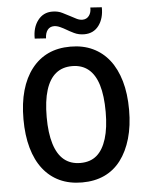

<svg xmlns="http://www.w3.org/2000/svg" viewBox="-61 -962 792 1021"><g transform="rotate(-5 335.5 -451.5)"><path d="M336 10Q269 10 217 -14Q165 -38 128.5 -84.5Q92 -131 73 -198.5Q54 -266 54 -352Q54 -438 73 -505Q92 -572 129 -619.5Q166 -667 217.5 -691Q269 -715 336 -715Q403 -715 455 -690.5Q507 -666 543 -620Q579 -574 598.5 -507Q618 -440 618 -353Q618 -268 598.5 -200.5Q579 -133 543 -85.5Q507 -38 455 -14Q403 10 336 10ZM336 -94Q389 -94 423 -123Q457 -152 475 -210Q493 -268 493 -353Q493 -440 475.5 -497Q458 -554 423 -582.5Q388 -611 336 -611Q284 -611 249 -582.5Q214 -554 196 -496.5Q178 -439 178 -352Q178 -267 196 -209Q214 -151 249 -122.5Q284 -94 336 -94ZM211 -770 151 -774Q150 -833 179 -871Q208 -909 256 -909Q287 -909 310 -897Q333 -885 351 -876Q367 -867 382.5 -859.5Q398 -852 413 -852Q435 -852 448 -869Q461 -886 460 -913L521 -909Q522 -850 494 -812Q466 -774 416 -774Q386 -774 361.5 -786Q337 -798 324 -806Q309 -815 291.5 -823Q274 -831 259 -831Q237 -831 224.5 -815Q212 -799 211 -770Z"/></g></svg>

Font: Nunito Sans 10pt Condensed
Style: Bold
Weight: 700
Width: 3
Designer: Vernon Adams
Foundry: Vernon Adams
Version: Version 3.101;gftools[0.9.27]